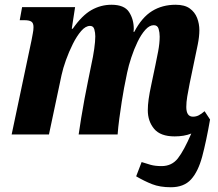

<svg xmlns="http://www.w3.org/2000/svg" viewBox="-20 -566 916 808"><path d="M715 8Q655 8 628.5 -24Q602 -56 602 -102Q602 -123 605.5 -148.5Q609 -174 617 -211L634 -292Q639 -315 645.5 -349.5Q652 -384 652 -412Q652 -429 647.5 -444.5Q643 -460 627 -460Q609 -460 591.5 -440.5Q574 -421 559 -390Q544 -359 532.5 -324Q521 -289 515 -260L502 -195Q498 -174 492.5 -139Q487 -104 482 -66.5Q477 -29 475 0H311Q315 -29 321.5 -68.5Q328 -108 335.5 -149Q343 -190 350 -223L364 -292Q372 -328 376.5 -360Q381 -392 381 -413Q381 -428 377 -442.5Q373 -457 359 -457Q340 -457 321.5 -435.5Q303 -414 286.5 -381Q270 -348 257.5 -313Q245 -278 239 -250L186 0H29L113 -398Q115 -411 118 -425Q121 -439 121 -452Q121 -469 112 -475Q103 -481 83 -481H63L73 -536H296L282 -445H286Q325 -501 364.5 -523.5Q404 -546 449 -546Q503 -546 523 -515.5Q543 -485 543 -444Q543 -437 542 -432H545Q577 -493 620 -519.5Q663 -546 719 -546Q757 -546 778.5 -530.5Q800 -515 809.5 -490.5Q819 -466 819 -439Q819 -412 812 -377.5Q805 -343 799 -315L778 -214Q772 -184 768 -160Q764 -136 764 -116Q764 -75 792 -75Q805 -75 816 -80.5Q827 -86 841 -98L864 -63Q848 29 831 92.5Q814 156 784 189Q754 222 699 222Q653 222 620 209Q587 196 553 176L576 116Q594 122 613.5 127.5Q633 133 660 133Q703 133 728.5 100.5Q754 68 785 -4Q770 2 752.5 5Q735 8 715 8Z"/></svg>

Font: Noto Serif Condensed ExtraBold
Style: Italic
Weight: 800
Width: 3
Italic angle: -12°
Designer: Monotype Design Team
Foundry: Monotype Imaging Inc.
Version: Version 2.014; ttfautohint (v1.8.4.7-5d5b)